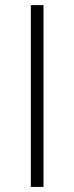

<svg xmlns="http://www.w3.org/2000/svg" viewBox="-20 -734 292 754"><path d="M101.1 0V-713.9H150.9V0Z"/></svg>

Font: JBL Sans
Style: Light
Weight: 300
Version: Version 1.10